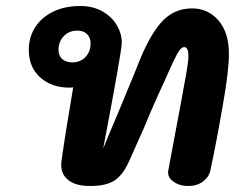

<svg xmlns="http://www.w3.org/2000/svg" viewBox="-20 -620 822 640"><path d="M743 -441Q743 -382 723 -271Q701 -143 681 -51Q676 -29 656 -14.5Q636 0 608 0Q578 0 557.5 -15Q537 -30 541 -52L566 -186Q568 -198 582 -271L592 -326Q598 -357 603 -387Q608 -417 608 -434Q608 -463 594 -463Q583 -463 571 -441Q559 -419 540 -376L529 -351Q491 -270 460 -194Q448 -168 410 -82Q390 -37 362 -18.5Q334 0 281 0Q233 0 208.5 -19Q184 -38 184 -71Q184 -83 200 -184L224 -329Q220 -328 210 -328Q152 -328 114 -362Q76 -396 76 -454Q76 -495 96.5 -528Q117 -561 156 -580.5Q195 -600 247 -600Q290 -600 321.5 -582Q353 -564 369.5 -536Q386 -508 386 -478Q386 -450 324 -125Q351 -191 370 -235Q385 -272 404 -317Q423 -362 438 -400Q476 -499 517.5 -545.5Q559 -592 620 -592Q674 -592 708.5 -551.5Q743 -511 743 -441ZM282 -476Q282 -494 270.5 -506Q259 -518 238 -518Q210 -518 192.5 -499.5Q175 -481 175 -454Q175 -435 186.5 -424Q198 -413 220 -412Q248 -412 265 -430Q282 -448 282 -476Z"/></svg>

Font: Mali
Style: Bold Italic
Weight: 700
Italic angle: -10°
Version: Version 1.000; ttfautohint (v1.6)